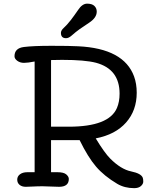

<svg xmlns="http://www.w3.org/2000/svg" viewBox="-20 -1006 791 1034"><path d="M624 -501.5Q624 -633.8 497.1 -668Q437 -683.6 314.5 -683.6Q272.5 -683.6 254.9 -682.6V-323.7H350.6Q566.9 -323.7 609.9 -424.8Q624 -458 624 -501.5ZM298.3 0 208 -2.9Q189.9 -2.9 179.7 -2.4L158.2 -1.5Q139.6 0 118.9 0Q98.1 0 85.4 -10.5Q72.8 -21 72.8 -38.6Q72.8 -56.2 87.6 -67.4Q102.5 -78.6 127.4 -78.6H166.5V-674.8Q129.9 -667.5 109.1 -667.5Q88.4 -667.5 73.2 -678.5Q58.1 -689.5 58.1 -703.1Q58.1 -746.6 108.6 -752.9Q159.2 -759.3 257.6 -759.3Q356 -759.3 400.9 -756.8Q647 -745.1 702.1 -594.2Q716.3 -554.7 716.3 -506.8Q716.3 -411.1 658.9 -346.2Q601.6 -281.2 495.6 -260.7Q543 -182.6 573.7 -151.9Q631.3 -94.2 686 -83Q740.7 -71.8 749 -48.3Q751.5 -40.5 751.5 -27.8Q751.5 -15.1 738.8 -3.9Q726.1 7.3 702.6 7.3Q650.9 7.3 611.3 -16.1Q540.5 -58.1 497.1 -108.9Q453.6 -159.7 408.7 -251.5H254.9V-78.6H289.1Q323.2 -78.6 336.9 -66.7Q350.6 -54.7 350.6 -42.5Q350.6 0 298.3 0ZM335.4 -800.3Q308.1 -800.3 308.1 -829.1Q308.1 -842.3 324.2 -856.7Q340.3 -871.1 361.3 -897.9L379.9 -922.9Q389.2 -935.5 400.4 -952.1Q422.9 -986.3 449.2 -986.3Q475.6 -986.3 488.3 -974.1Q501 -961.9 501 -943.4Q501 -910.6 460.2 -883.8Q419.4 -856.9 408.2 -848.6L387.7 -833Q378.9 -826.2 364.3 -813.2Q349.6 -800.3 335.4 -800.3Z"/></svg>

Font: Oldenburg
Style: Regular
Weight: 400
Designer: Nicole Fally
Foundry: Nicole Fally
Version: Version 1.001